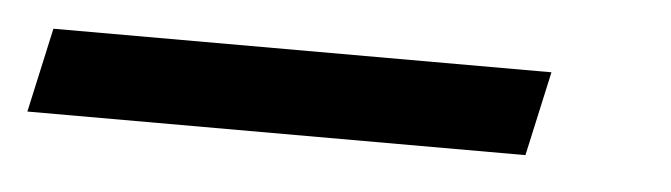

<svg xmlns="http://www.w3.org/2000/svg" viewBox="-115 47 538 154"><g transform="rotate(5 154.5 124.0)"><path d="M310 158 325 90H-76L-91 158Z"/></g></svg>

Font: BC Sans
Style: Bold Italic
Weight: 700
Italic angle: -12°
Designer: Monotype Design Team
Province of B.C.
Foundry: Monotype Imaging Inc.
Version: Version 2.000;GOOG;noto-source:20170915:90ef993387c0